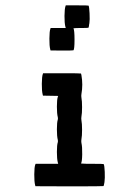

<svg xmlns="http://www.w3.org/2000/svg" viewBox="-20 -653 456 707"><path d="M137.7 -380.4 138.7 -383.3H208.5Q277.3 -383.3 278.3 -382.3Q278.8 -381.8 279.8 -376.5Q286.1 -341.3 279.8 -306.2Q278.8 -299.8 279.8 -293.9Q282.2 -281.2 282.2 -258.3Q282.2 -235.4 279.8 -223.1Q278.8 -216.8 279.8 -210.4Q282.2 -197.8 282.2 -175Q282.2 -152.3 279.8 -139.6Q278.8 -133.3 279.8 -127Q283.2 -112.3 282.7 -84.5Q282.2 -56.6 278.3 -51.3L280.3 -50.8Q282.2 -50.8 286.1 -50.5Q290 -50.3 294.9 -50Q299.8 -49.8 306.4 -49.8Q313 -49.8 319.3 -49.8Q360.8 -49.8 361.8 -48.8Q364.7 -43.9 365.7 -20Q366.7 3.9 364.7 17.6Q362.3 31.2 361.3 32.2Q360.4 33.2 235.4 33.2L110.4 32.7L109.4 28.8Q106 16.1 106.2 -11Q106.4 -38.1 109.9 -46.9L111.3 -49.8H152.8H194.3L192.9 -54.7Q189.5 -67.9 189.5 -93.5Q189.5 -119.1 192.9 -129.4Q193.8 -133.3 192.9 -137.7Q189.5 -150.9 189.5 -176.8Q189.5 -202.6 192.9 -212.9Q193.8 -216.8 192.9 -221.2Q189.5 -234.4 189.5 -260.3Q189.5 -286.1 192.9 -296.4L194.3 -299.8L166.5 -300.3L138.2 -300.8L137.2 -304.7Q133.8 -317.4 134 -344.5Q134.3 -371.6 137.7 -380.4ZM221.2 -630.4 222.2 -633.3H263.7Q305.2 -633.3 306.2 -632.3Q308.6 -627.9 309.8 -603.8Q311 -579.6 309.1 -567.4Q308.6 -566.4 308.1 -562.5Q307.6 -558.6 307.6 -557.6Q306.6 -551.8 306.2 -551.3Q304.7 -549.8 277.8 -549.8Q273.4 -549.8 269.3 -549.8Q265.1 -549.8 261.7 -549.6Q258.3 -549.3 255.6 -549.3Q252.9 -549.3 252 -548.8H250.5Q254.4 -542 254.4 -506.8Q254.4 -471.7 250.5 -467.8Q249.5 -466.8 207.5 -466.8L166 -467.3L165 -471.2Q161.6 -483.9 161.9 -511Q162.1 -538.1 165.5 -546.9L166.5 -549.8H194.3H222.2L220.7 -554.7Q217.3 -567.9 217.5 -594.5Q217.8 -621.1 221.2 -630.4Z"/></svg>

Font: VT323
Style: Regular
Weight: 400
Monospace: yes
Version: Version 001.002